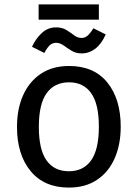

<svg xmlns="http://www.w3.org/2000/svg" viewBox="-20 -838 624 870"><path d="M293 -539Q406 -539 466.5 -464Q527 -389 527 -264Q527 -183 499.5 -120.5Q472 -58 419.5 -23Q367 12 292 12Q180 12 118.5 -63Q57 -138 57 -263Q57 -345 85 -407Q113 -469 165.5 -504Q218 -539 293 -539ZM293 -465Q227 -465 191.5 -416Q156 -367 156 -263Q156 -160 191 -111Q226 -62 292 -62Q358 -62 393 -111.5Q428 -161 428 -264Q428 -367 393 -416Q358 -465 293 -465ZM350 -596Q324 -596 304.5 -608Q285 -620 268.5 -632Q252 -644 234 -644Q217 -644 205 -632.5Q193 -621 181 -598L125 -626Q142 -663 169.5 -688.5Q197 -714 234 -714Q262 -714 281 -702Q300 -690 316 -678Q332 -666 350 -666Q365 -666 377.5 -677Q390 -688 403 -710L459 -682Q440 -639 412 -617.5Q384 -596 350 -596ZM428 -818V-749H155V-818Z"/></svg>

Font: Fira Sans Variable
Style: Regular
Weight: 400
Designer: Carrois Corporate & Edenspiekermann AG
Foundry: Carrois Corporate GbR & Edenspiekermann AG
Version: Version 4.202